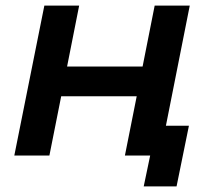

<svg xmlns="http://www.w3.org/2000/svg" viewBox="-20 -554 750 684"><path d="M138 -534H262L219 -317H488L531 -534H656L550 0H425L467 -211H198L156 0H31ZM653 -106 609 110H492L515 0H425L447 -106Z"/></svg>

Font: Montserrat Alternates SemiBold
Style: Italic
Weight: 600
Italic angle: -11.3°
Designer: Julieta Ulanovsky
Foundry: Julieta Ulanovsky
Version: Version 7.200